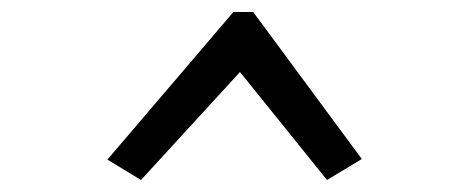

<svg xmlns="http://www.w3.org/2000/svg" viewBox="-20 -643 790 320"><path d="M215 -343 159 -377 369 -623H402L583 -378L525 -343L380 -523Z"/></svg>

Font: Inconsolata ExtraExpanded
Style: Regular
Weight: 400
Width: 8
Monospace: yes
Designer: Raph Levien, Cyreal, Brenton Simpson
Foundry: Raph Levien, Cyreal, Google
Version: Version 3.000; ttfautohint (v1.8.2.53-6de2)